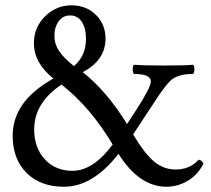

<svg xmlns="http://www.w3.org/2000/svg" viewBox="-20 -690 794 724"><path d="M221.2 14.2Q132.8 14.2 80.3 -37.8Q27.8 -89.8 27.8 -178.2Q27.8 -241.2 64 -294.4Q100.1 -347.7 181.2 -394Q107.9 -452.6 107.9 -526.9Q107.9 -586.9 149.9 -628.4Q191.9 -669.9 250 -669.9Q305.2 -669.9 341.6 -634Q377.9 -598.1 377.9 -544.9Q377.9 -462.9 292 -418Q382.8 -346.2 459 -222.2L494.1 -275.9Q548.8 -360.8 548.8 -382.8Q548.8 -411.1 486.8 -411.1Q480.5 -411.1 480.5 -428.5Q480.5 -445.8 486.8 -445.8Q518.6 -442.9 599.1 -442.9Q680.2 -442.9 706.1 -445.8Q712.9 -445.8 712.9 -428.5Q712.9 -411.1 706.1 -411.1Q653.8 -411.1 625 -388.2Q600.6 -365.2 558.1 -298.8L481.9 -183.1Q526.4 -108.9 562.3 -79.8Q598.1 -50.8 642.1 -50.8Q694.8 -50.8 727.1 -85.9Q730.5 -90.3 739.5 -83.3Q748.5 -76.2 746.1 -70.8Q724.6 -29.3 687 -7.6Q649.4 14.2 607.9 14.2Q504.9 14.2 426.8 -109.9Q330.1 14.2 221.2 14.2ZM258.8 -440.9Q304.2 -479 304.2 -543Q304.2 -584 288.3 -607.9Q272.5 -631.8 244.1 -631.8Q216.8 -631.8 200.9 -609.4Q185.1 -586.9 185.1 -556.2Q185.1 -524.4 202.9 -497.6Q220.7 -470.7 258.8 -440.9ZM252.9 -45.9Q331.5 -45.9 404.8 -145Q320.8 -286.1 211.9 -371.1Q108.9 -302.2 108.9 -202.1Q108.9 -132.8 148.9 -89.4Q189 -45.9 252.9 -45.9Z"/></svg>

Font: Junicode SmCond Medium
Style: Regular
Weight: 500
Width: 4
Designer: Peter S. Baker
Version: Version 2.206